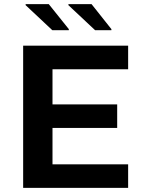

<svg xmlns="http://www.w3.org/2000/svg" viewBox="-20 -909 700 929"><path d="M92 0V-688H600V-574H234V-404H547V-290H234V-114H600V0ZM519 -763H440L311 -884V-889H423L519 -768ZM313 -763H233L104 -884V-889H216L313 -768Z"/></svg>

Font: Saira SemiExpanded SemiBold
Style: Regular
Weight: 600
Width: 6
Designer: Hector Gatti with collaboration of the Omnibus-Type team
Foundry: Omnibus-Type
Version: Version 1.101